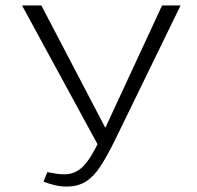

<svg xmlns="http://www.w3.org/2000/svg" viewBox="-20 -678 724 706"><path d="M224 8Q203 8 182 3Q161 -2 140 -10L154 -45Q175 -41 189 -39Q203 -37 216 -37Q245 -37 267 -51Q289 -65 309 -95.5Q329 -126 352 -175L576 -658H644L399 -155Q372 -101 348 -64.5Q324 -28 295 -10Q266 8 224 8ZM345 -136 61 -658H132L384 -176Z"/></svg>

Font: Ysabeau Office Light
Style: Regular
Weight: 300
Designer: Christian Thalmann (Catharsis Fonts)
Version: Version 2.001;gftools[0.9.30]; featfreeze: tnum,lnum,ss02